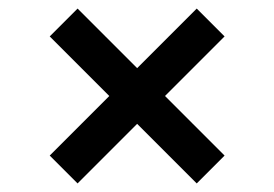

<svg xmlns="http://www.w3.org/2000/svg" viewBox="-20 -574 640 448"><path d="M161 -146 96 -211 235 -350 96 -489 161 -554 300 -415 439 -554 504 -489 365 -350 504 -211 439 -146 300 -285Z"/></svg>

Font: Martian Mono Condensed
Style: Regular
Weight: 400
Width: 3
Designer: Roman Shamin
Foundry: Evil Martians
Version: Version 1.000